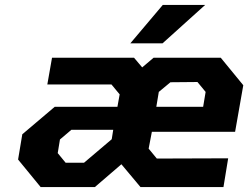

<svg xmlns="http://www.w3.org/2000/svg" viewBox="-20 -755 1002 775"><path d="M506 -580 637 -735H808L636 -580ZM144 0 53 -111 70 -213 201 -324H454L463 -374L430 -414H171L190 -522H521L554 -483L600 -522H871L962 -411L929 -223H593L580 -155L613 -115L901 -116L882 0H547L470 -92L363 0ZM611 -324H800L810 -384L777 -424L668 -423L621 -384ZM245 -98H319L431 -193L437 -231H268L222 -192L213 -137Z"/></svg>

Font: Tomorrow SemiBold
Style: Italic
Weight: 600
Italic angle: -10°
Designer: Tony de Marco, Monica Rizzolli
Foundry: Just in Type
Version: Version 2.002